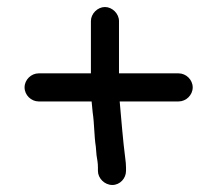

<svg xmlns="http://www.w3.org/2000/svg" viewBox="-20 -569 618 547"><path d="M339 -82V-92C339 -101 338 -109 337 -117C330 -171 326 -225 321 -280H489C510 -280 529 -298 529 -320C529 -342 510 -360 489 -360H319V-509C319 -530 300 -549 279 -549C258 -549 239 -530 239 -509V-360H90C69 -360 50 -342 50 -320C50 -298 69 -280 90 -280H241C242 -271 243 -260 244 -249C249 -216 248 -183 253 -151L255 -127C257 -114 259 -105 259 -92V-82C259 -61 278 -42 300 -42C322 -42 339 -61 339 -82Z"/></svg>

Font: Electronic
Style: ExBd
Weight: 800
Version: Version 1.011